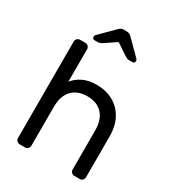

<svg xmlns="http://www.w3.org/2000/svg" viewBox="-209 -1009 1025 1129"><g transform="rotate(30 303.5 -445.0)"><path d="M510 0H473Q462 0 454 -8Q446 -16 446 -27V-291Q446 -366 409 -405Q372 -444 306 -444Q241 -444 203.5 -405Q166 -366 166 -291V-27Q166 -16 158 -8Q150 0 139 0H102Q91 0 83 -8Q75 -16 75 -27V-683Q75 -694 83 -702Q91 -710 102 -710H139Q150 -710 158 -702Q166 -694 166 -683V-462Q188 -491 226.5 -510.5Q265 -530 321 -530Q384 -530 433 -503Q482 -476 509.5 -425.5Q537 -375 537 -306V-27Q537 -16 529 -8Q521 0 510 0ZM353 -871 445 -779Q450 -774 450 -766Q450 -750 434 -750H413Q404 -750 398 -752.5Q392 -755 382 -761L306 -812L230 -761Q220 -755 214 -752.5Q208 -750 199 -750H178Q162 -750 162 -766Q162 -774 167 -779L259 -871Q269 -882 277 -886Q285 -890 296 -890H316Q327 -890 335 -886Q343 -882 353 -871Z"/></g></svg>

Font: Contemporary
Style: Regular
Weight: 400
Designer: Victor Tran
Foundry: Victor Tran
Version: Version 1.100